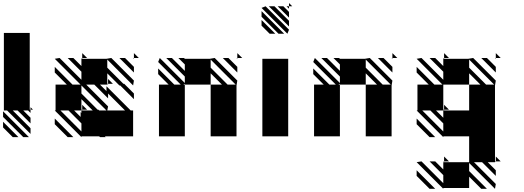

<svg xmlns="http://www.w3.org/2000/svg" viewBox="-25 -879 3379 1238"><path d="M125 5.2 -5.2 -125V-161.5L161.5 5.2ZM57.3 5.2 -5.2 -57.3V-93.8L93.8 5.2ZM0 -666.7H166.7V-171.9H171.9V-151L156.2 -166.7H125L171.9 -119.8V-83.3L88.5 -166.7H57.3L171.9 -52.1V-15.6L20.8 -166.7H0ZM171.9 -171.9H187.5L171.9 -187.5Z M838.5 -500 833.3 -505.2H838.5ZM838.5 -411.5 744.8 -505.2H781.2L838.5 -447.9ZM833.3 0H651L656.2 5.2H619.8L614.6 0H500V5.2L328.1 -166.7H333.3V-333.3H406.2L328.1 -411.5V-447.9L442.7 -333.3H494.8L328.1 -500L359.4 -505.2L500 -364.6V-416.7L411.5 -505.2H447.9L500 -453.1V-500H505.2L500 -505.2H505.2V-500H661.5L692.7 -505.2L838.5 -359.4L833.3 -328.1L666.7 -494.8V-442.7L770.8 -338.5H776L838.5 -276V-239.6L750 -328.1H744.8L666.7 -406.2V-338.5H671.9V-333.3L666.7 -338.5V-333.3H619.8L661.5 -291.7V-322.9L817.7 -166.7H833.3ZM614.6 -166.7H661.5L500 -328.1V-276L604.2 -171.9H609.4ZM500 -151V-166.7H505.2L500 -171.9H505.2V-166.7H572.9L500 -239.6V-166.7H453.1L494.8 -125V-156.2ZM505.2 -203.1V-171.9H536.5ZM500 -83.3 416.7 -166.7H364.6L500 -31.2ZM447.9 5.2H411.5L328.1 -78.1V-114.6ZM781.2 -166.7 671.9 -276V-244.8L583.3 -333.3H531.2L671.9 -192.7L666.7 -166.7ZM671.9 -338.5H703.1L671.9 -369.8ZM838.5 -505.2H869.8L838.5 -536.5ZM505.2 -505.2H536.5L505.2 -536.5Z M1505.2 -500 1500 -505.2H1505.2ZM1505.2 -411.5 1411.5 -505.2H1447.9L1505.2 -447.9ZM1505.2 -505.2H1536.5L1505.2 -536.5ZM1333.3 0V-333.3H1406.2L1333.3 -406.2V-333.3H1166.7V0H1000V-333.3H1062.5L994.8 -401V-437.5L1099 -333.3H1140.6L994.8 -479.2L1005.2 -505.2L1166.7 -343.8V-385.4L1046.9 -505.2H1083.3L1166.7 -421.9V-463.5L1125 -505.2H1161.5L1166.7 -500H1328.1L1359.4 -505.2L1505.2 -359.4L1500 -328.1V0ZM1442.7 -333.3H1494.8L1333.3 -494.8V-442.7ZM1156.2 -333.3H1166.7V-338.5Z M1838.5 -822.9 1822.9 -838.5H1838.5ZM1838.5 -765.6 1765.6 -838.5H1802.1L1838.5 -802.1ZM1838.5 -708.3 1708.3 -838.5H1744.8L1838.5 -744.8ZM1828.1 -661.5 1661.5 -828.1 1687.5 -838.5 1838.5 -687.5ZM1770.8 -661.5 1661.5 -770.8V-807.3L1807.3 -661.5ZM1713.5 -661.5 1661.5 -713.5V-750L1750 -661.5ZM1666.7 -500H1833.3V0H1666.7ZM1838.5 -838.5H1859.4L1838.5 -859.4Z M2505.2 -500 2500 -505.2H2505.2ZM2505.2 -411.5 2411.5 -505.2H2447.9L2505.2 -447.9ZM2505.2 -505.2H2536.5L2505.2 -536.5ZM2333.3 0V-333.3H2406.2L2333.3 -406.2V-333.3H2166.7V0H2000V-333.3H2062.5L1994.8 -401V-437.5L2099 -333.3H2140.6L1994.8 -479.2L2005.2 -505.2L2166.7 -343.8V-385.4L2046.9 -505.2H2083.3L2166.7 -421.9V-463.5L2125 -505.2H2161.5L2166.7 -500H2328.1L2359.4 -505.2L2505.2 -359.4L2500 -328.1V0ZM2442.7 -333.3H2494.8L2333.3 -494.8V-442.7ZM2156.2 -333.3H2166.7V-338.5Z M2833.3 338.5 2661.5 166.7 2692.7 161.5 2833.3 302.1V250L2744.8 161.5H2781.2L2833.3 213.5V166.7H2838.5L2833.3 161.5H2838.5V166.7H2994.8H3000V0H2833.3V5.2L2661.5 -166.7H2666.7V-333.3H2739.6L2661.5 -411.5V-447.9L2776 -333.3H2828.1L2661.5 -500L2692.7 -505.2L2833.3 -364.6V-416.7L2744.8 -505.2H2781.2L2833.3 -453.1V-500H2838.5L2833.3 -505.2H2838.5V-500H2994.8L3026 -505.2L3171.9 -359.4L3166.7 -328.1V161.5H3171.9V166.7L3166.7 161.5V166.7H3119.8L3171.9 218.8V255.2L3083.3 166.7H3031.2L3171.9 307.3L3166.7 338.5L3000 171.9V224L3114.6 338.5H3078.1L3000 260.4V333.3H2833.3ZM2744.8 338.5 2661.5 255.2V218.8L2781.2 338.5ZM2744.8 5.2 2661.5 -78.1V-114.6L2781.2 5.2ZM3171.9 -500 3166.7 -505.2H3171.9ZM3171.9 -411.5 3078.1 -505.2H3114.6L3171.9 -447.9ZM3171.9 161.5H3203.1L3171.9 130.2ZM2838.5 161.5H2869.8L2838.5 130.2ZM2838.5 -171.9V-166.7L2833.3 -171.9ZM2838.5 -171.9H2869.8L2838.5 -203.1ZM3171.9 -505.2H3203.1L3171.9 -536.5ZM2838.5 -505.2H2869.8L2838.5 -536.5ZM2833.3 -31.2V-83.3L2750 -166.7H2697.9ZM2833.3 -119.8V-166.7H3000V-333.3H3072.9L3000 -406.2V-333.3H2833.3V-328.1V-166.7H2786.5ZM3109.4 -333.3H3161.5L3000 -494.8V-442.7Z"/></svg>

Font: 0xA000-Monochrome
Style: Monochrome
Weight: 400
Version: Version 0.1